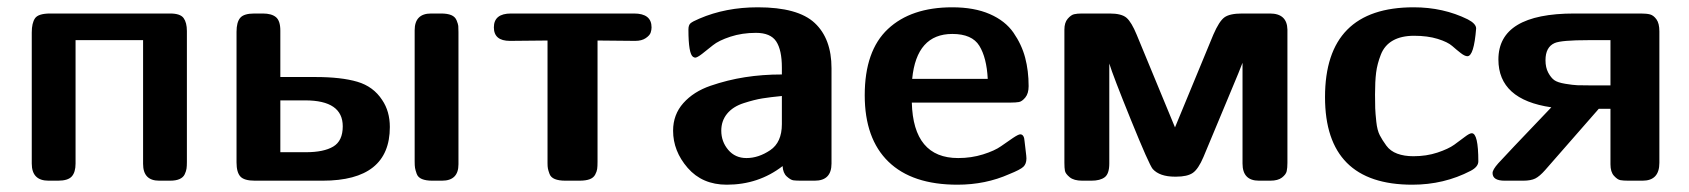

<svg xmlns="http://www.w3.org/2000/svg" viewBox="-20 -495 4627 526"><path d="M67 -47V-406Q67 -432 76 -445Q85 -458 118 -458H446Q474 -458 483 -445.5Q492 -433 492 -410V-51Q492 -40 491 -33Q490 -26 486 -17.5Q482 -9 472 -4.5Q462 0 446 0H416Q372 0 372 -46V-385H187V-47Q187 -23 176.5 -11.5Q166 0 139 0H113Q67 0 67 -47Z M628 -50V-408Q628 -434 638 -446Q648 -458 677 -458H700Q724 -458 736 -448Q748 -438 748 -411V-284H844Q915 -284 959 -271Q1003 -258 1027 -221Q1048 -190 1048 -147Q1048 0 864 0H678Q649 0 638.5 -11.5Q628 -23 628 -50ZM748 -78H818Q867 -78 893 -93.5Q919 -109 919 -149Q919 -220 816 -220H748ZM1116 -53V-412Q1116 -458 1161 -458H1188Q1206 -458 1216.5 -453.5Q1227 -449 1231 -439Q1235 -429 1235.5 -424Q1236 -419 1236 -407V-45Q1236 0 1191 0H1164Q1147 0 1136 -4.5Q1125 -9 1121.5 -19Q1118 -29 1117 -35Q1116 -41 1116 -53Z M1333 -420Q1333 -458 1380 -458H1717Q1765 -458 1765 -420Q1765 -413 1762.5 -405.5Q1760 -398 1749 -390.5Q1738 -383 1720 -383Q1637 -384 1617 -384V-52Q1617 -39 1616 -32Q1615 -25 1610.5 -16.5Q1606 -8 1595.5 -4Q1585 0 1567 0H1529Q1511 0 1500 -4.5Q1489 -9 1485.5 -18.5Q1482 -28 1481 -33.5Q1480 -39 1480 -48V-384Q1460 -384 1377 -383Q1333 -383 1333 -420Z M1824 -137Q1824 -181 1852 -212.5Q1880 -244 1926.5 -260Q1973 -276 2021 -283.5Q2069 -291 2122 -291V-310Q2122 -358 2106.5 -381.5Q2091 -405 2051 -405Q2013 -405 1981 -394.5Q1949 -384 1933 -371Q1917 -358 1903.5 -347.5Q1890 -337 1884 -337Q1883 -337 1879 -339Q1866 -347 1866 -414Q1866 -426 1871.5 -431Q1877 -436 1896 -444Q1968 -475 2056 -475Q2166 -475 2212 -432Q2258 -389 2258 -308V-47Q2258 0 2212 0H2175Q2161 0 2153.5 -1Q2146 -2 2135.5 -11.5Q2125 -21 2124 -40Q2058 11 1971 11Q1904 11 1864 -35Q1824 -81 1824 -137ZM1956 -137Q1956 -107 1975 -84.5Q1994 -62 2025 -62Q2058 -62 2090 -83.5Q2122 -105 2122 -155V-232Q2091 -229 2069 -225.5Q2047 -222 2017.5 -212.5Q1988 -203 1972 -183.5Q1956 -164 1956 -137Z M2349 -234Q2349 -356 2412.5 -415.5Q2476 -475 2589 -475Q2649 -475 2691.5 -456.5Q2734 -438 2756.5 -405.5Q2779 -373 2788.5 -337Q2798 -301 2798 -259Q2798 -239 2789 -228Q2780 -217 2771.5 -215.5Q2763 -214 2750 -214H2478Q2482 -62 2605 -62Q2641 -62 2673 -72Q2705 -82 2722.5 -94.5Q2740 -107 2755 -117Q2770 -127 2775 -127Q2786 -127 2787 -107Q2788 -97 2790 -81.5Q2792 -66 2792 -61Q2792 -46 2783.5 -38Q2775 -30 2745 -18Q2680 11 2603 11Q2479 11 2414 -52Q2349 -115 2349 -234ZM2479 -279H2686Q2683 -337 2663 -369.5Q2643 -402 2589 -402Q2491 -402 2479 -279Z M2896 -49V-414Q2896 -433 2905 -443.5Q2914 -454 2922.5 -456Q2931 -458 2944 -458H3020Q3053 -458 3066.5 -446Q3080 -434 3094 -400L3199 -146L3304 -400Q3320 -437 3334.5 -447.5Q3349 -458 3383 -458H3459Q3506 -458 3507 -414V-49Q3507 -35 3505 -26Q3503 -17 3492 -8.5Q3481 0 3460 0H3429Q3384 0 3384 -47V-323Q3380 -312 3372.5 -294Q3365 -276 3339 -213.5Q3313 -151 3277 -65Q3263 -32 3248 -21.5Q3233 -11 3202 -11H3199Q3157 -11 3138 -32Q3128 -44 3078.5 -166Q3029 -288 3019 -321V-47Q3019 -19 3006.5 -9.5Q2994 0 2970 0H2945Q2922 0 2910.5 -9.5Q2899 -19 2897.5 -27Q2896 -35 2896 -49Z M3610 -229Q3610 -475 3853 -475Q3934 -475 4001 -442Q4024 -430 4024 -417Q4018 -341 4000 -341Q3993 -341 3982 -349.5Q3971 -358 3958.5 -369Q3946 -380 3918.5 -388.5Q3891 -397 3854 -397Q3819 -397 3796 -384Q3773 -371 3763 -345.5Q3753 -320 3750 -296Q3747 -272 3747 -236Q3747 -212 3747.5 -198.5Q3748 -185 3750.5 -161.5Q3753 -138 3760 -124.5Q3767 -111 3778 -96Q3789 -81 3808 -74Q3827 -67 3852 -67Q3888 -67 3918 -77Q3948 -87 3964 -98.5Q3980 -110 3993 -120Q4006 -130 4012 -130Q4030 -130 4030 -53Q4030 -38 4009 -27Q3936 11 3849 11Q3610 11 3610 -229Z M4069 -21Q4069 -30 4084.5 -47.5Q4100 -65 4230 -201Q4085 -222 4085 -332Q4085 -458 4293 -458H4475Q4491 -458 4500.5 -455.5Q4510 -453 4518 -442Q4526 -431 4526 -409V-49Q4526 0 4480 0H4441Q4427 0 4419 -1.5Q4411 -3 4401.5 -13.5Q4392 -24 4392 -45V-197H4360Q4346 -181 4213 -29Q4198 -12 4186 -6Q4174 0 4153 0H4102Q4069 0 4069 -21ZM4214 -330Q4214 -310 4221.5 -296Q4229 -282 4238 -275.5Q4247 -269 4268 -265.5Q4289 -262 4301.5 -261.5Q4314 -261 4342 -261H4392V-385H4332Q4257 -385 4239 -377Q4214 -366 4214 -330Z"/></svg>

Font: CMU Sans Serif
Style: Bold
Weight: 700
Version: Version 0.7.0